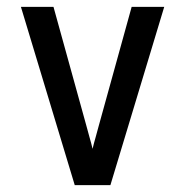

<svg xmlns="http://www.w3.org/2000/svg" viewBox="-20 -540 540 560"><path d="M198 0 41 -520H136L232 -173Q236 -157 241 -140Q246 -123 250 -106Q254 -123 259 -140Q264 -157 268 -173L364 -520H459L302 0Z"/></svg>

Font: Iosevka SS18 Medium
Style: Regular
Weight: 500
Monospace: yes
Designer: Belleve Invis
Foundry: Belleve Invis
Version: Version 25.1.1; ttfautohint (v1.8.4)